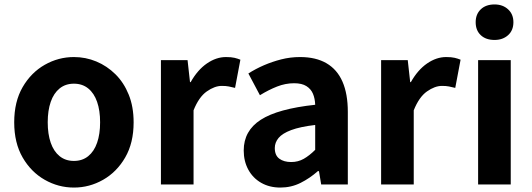

<svg xmlns="http://www.w3.org/2000/svg" viewBox="-20 -831 2399 865"><path d="M313 14Q243 14 181.5 -21Q120 -56 82 -121.5Q44 -187 44 -280Q44 -373 82 -438.5Q120 -504 181.5 -539Q243 -574 313 -574Q366 -574 414 -554Q462 -534 500 -496.5Q538 -459 560 -404.5Q582 -350 582 -280Q582 -187 544 -121.5Q506 -56 444.5 -21Q383 14 313 14ZM313 -106Q351 -106 377.5 -127.5Q404 -149 417.5 -188Q431 -227 431 -280Q431 -333 417.5 -372Q404 -411 377.5 -432.5Q351 -454 313 -454Q275 -454 248.5 -432.5Q222 -411 208.5 -372Q195 -333 195 -280Q195 -227 208.5 -188Q222 -149 248.5 -127.5Q275 -106 313 -106Z M705 0V-560H825L836 -461H839Q870 -516 912 -545Q954 -574 998 -574Q1022 -574 1036.5 -570.5Q1051 -567 1063 -562L1039 -435Q1023 -439 1010.5 -441.5Q998 -444 979 -444Q947 -444 911.5 -419Q876 -394 852 -334V0Z M1243 14Q1194 14 1156.5 -7.5Q1119 -29 1098.5 -67Q1078 -105 1078 -153Q1078 -242 1155 -291.5Q1232 -341 1400 -359Q1399 -387 1390 -408.5Q1381 -430 1360.5 -443Q1340 -456 1305 -456Q1266 -456 1228 -441Q1190 -426 1151 -402L1099 -500Q1132 -521 1169 -537Q1206 -553 1247 -563.5Q1288 -574 1332 -574Q1403 -574 1451 -546Q1499 -518 1523 -463Q1547 -408 1547 -327V0H1427L1417 -60H1412Q1376 -28 1334 -7Q1292 14 1243 14ZM1292 -101Q1323 -101 1348.5 -115.5Q1374 -130 1400 -156V-268Q1332 -260 1292 -245Q1252 -230 1235 -209.5Q1218 -189 1218 -164Q1218 -131 1238.5 -116Q1259 -101 1292 -101Z M1697 0V-560H1817L1828 -461H1831Q1862 -516 1904 -545Q1946 -574 1990 -574Q2014 -574 2028.5 -570.5Q2043 -567 2055 -562L2031 -435Q2015 -439 2002.5 -441.5Q1990 -444 1971 -444Q1939 -444 1903.5 -419Q1868 -394 1844 -334V0Z M2134 0V-560H2281V0ZM2208 -651Q2169 -651 2146 -672.5Q2123 -694 2123 -731Q2123 -767 2146 -789Q2169 -811 2208 -811Q2245 -811 2269 -789Q2293 -767 2293 -731Q2293 -694 2269 -672.5Q2245 -651 2208 -651Z"/></svg>

Font: Noto Sans SC Thin
Style: Bold
Weight: 700
Version: Version 2.004-H2;hotconv 1.0.118;makeotfexe 2.5.65603